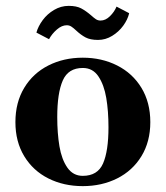

<svg xmlns="http://www.w3.org/2000/svg" viewBox="-20 -622 564 654"><path d="M32.5 -206Q32.5 -273 62.5 -322.8Q92.5 -372.5 144.8 -399Q197 -425.5 262 -425.5Q326.5 -425.5 379 -399Q431.5 -372.5 461.8 -322.8Q492 -273 492 -206Q492 -139.5 461.8 -90Q431.5 -40.5 379 -14.2Q326.5 12 262 12Q197 12 144.8 -14.2Q92.5 -40.5 62.5 -90Q32.5 -139.5 32.5 -206ZM349.5 -188.5Q349.5 -243.5 342 -288.2Q334.5 -333 315.2 -361.8Q296 -390.5 262 -390.5Q212.5 -390.5 193.8 -347.8Q175 -305 175 -223.5Q175 -168 182.5 -123.5Q190 -79 209.5 -51Q229 -23 262 -23Q312.5 -23 331 -65.2Q349.5 -107.5 349.5 -188.5ZM239.5 -518Q230 -527 223 -531.5Q216 -536 207.5 -536Q190.5 -536 173.8 -521.5Q157 -507 147 -488.5L104 -511Q110 -532.5 125.5 -553.5Q141 -574.5 164.2 -588.2Q187.5 -602 214 -602Q240.5 -602 256.5 -593.5Q272.5 -585 290 -570Q300.5 -560.5 307.2 -556.2Q314 -552 322.5 -552Q339.5 -552 354.5 -566.8Q369.5 -581.5 377 -599.5L420 -577Q415 -555.5 399.8 -534.5Q384.5 -513.5 362 -499.8Q339.5 -486 314 -486Q287.5 -486 271.5 -494.5Q255.5 -503 239.5 -518Z"/></svg>

Font: Didactic
Style: Regular
Weight: 400
Designer: Tyler Finck
Foundry: Etcetera Type Co
Version: Version 3.007;FEAKit 1.0